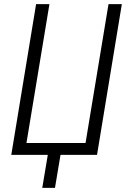

<svg xmlns="http://www.w3.org/2000/svg" viewBox="-20 -755 640 936"><path d="M248 161H186L213 0H35L156 -735H221L109 -58H397L509 -735H574L453 0H275Z"/></svg>

Font: Iosevka Light Extended Oblique
Style: Regular
Weight: 300
Width: 7
Italic angle: -9°
Monospace: yes
Designer: Belleve Invis
Foundry: Belleve Invis
Version: Version 32.5.0; ttfautohint (v1.8.4)